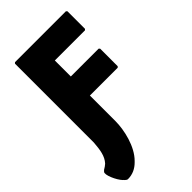

<svg xmlns="http://www.w3.org/2000/svg" viewBox="-351 -930 1274 1274"><g transform="rotate(-45 286.5 -292.5)"><path d="M550 -825 543 -832H65L58 -825V-85C53 -20 46 30 12 67C3 75 -9 84 -22 91C-23 91 -23 92 -24 93L-31 100C-47 116 -12 196 19 228H20L27 236C34 243 41 247 47 247C91 247 127 229 156 200L163 193C231 126 260 0 260 -85V-324H521L528 -331V-496L521 -503H260V-653H543L550 -660Z"/></g></svg>

Font: Hussar Woodtype
Style: Blk
Weight: 900
Foundry: Cannot Into Space Fonts
Version: Version 1.07